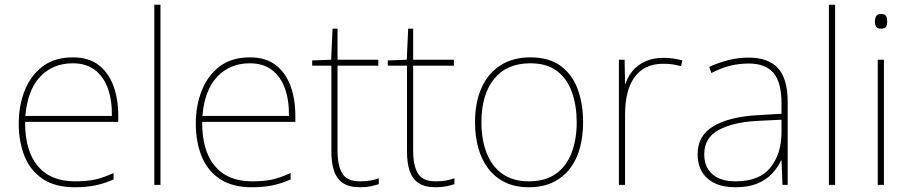

<svg xmlns="http://www.w3.org/2000/svg" viewBox="-20 -780 3840 810"><path d="M287 -538Q355 -538 397 -505Q439 -472 459 -416.5Q479 -361 479 -291V-266H86Q85 -145 139 -80Q193 -15 296 -15Q344 -15 378.5 -22Q413 -29 459 -50V-23Q421 -6 382.5 2Q344 10 296 10Q213 10 160.5 -25Q108 -60 83.5 -121Q59 -182 59 -259Q59 -334 84 -397.5Q109 -461 159.5 -499.5Q210 -538 287 -538ZM287 -513Q203 -513 149.5 -456.5Q96 -400 87 -291H452Q453 -357 435 -407Q417 -457 380 -485Q343 -513 287 -513Z M657 0H631V-760H657Z M1034 -538Q1102 -538 1144 -505Q1186 -472 1206 -416.5Q1226 -361 1226 -291V-266H833Q832 -145 886 -80Q940 -15 1043 -15Q1091 -15 1125.5 -22Q1160 -29 1206 -50V-23Q1168 -6 1129.5 2Q1091 10 1043 10Q960 10 907.5 -25Q855 -60 830.5 -121Q806 -182 806 -259Q806 -334 831 -397.5Q856 -461 906.5 -499.5Q957 -538 1034 -538ZM1034 -513Q950 -513 896.5 -456.5Q843 -400 834 -291H1199Q1200 -357 1182 -407Q1164 -457 1127 -485Q1090 -513 1034 -513Z M1499 -15Q1524 -15 1543 -18.5Q1562 -22 1578 -28V-3Q1562 2 1543.5 6Q1525 10 1499 10Q1453 10 1426.5 -8Q1400 -26 1389 -60Q1378 -94 1378 -140V-503H1297V-525L1377 -528L1383 -659H1404V-528H1576V-503H1404V-143Q1404 -82 1424 -48.5Q1444 -15 1499 -15Z M1818 -15Q1843 -15 1862 -18.5Q1881 -22 1897 -28V-3Q1881 2 1862.5 6Q1844 10 1818 10Q1772 10 1745.5 -8Q1719 -26 1708 -60Q1697 -94 1697 -140V-503H1616V-525L1696 -528L1702 -659H1723V-528H1895V-503H1723V-143Q1723 -82 1743 -48.5Q1763 -15 1818 -15Z M2440 -264Q2440 -206 2426.5 -156Q2413 -106 2384.5 -69Q2356 -32 2313 -11Q2270 10 2211 10Q2154 10 2111.5 -10.5Q2069 -31 2040.5 -68Q2012 -105 1998 -155Q1984 -205 1984 -264Q1984 -348 2011.5 -409.5Q2039 -471 2091.5 -504.5Q2144 -538 2217 -538Q2297 -538 2346 -501.5Q2395 -465 2417.5 -403Q2440 -341 2440 -264ZM2011 -264Q2011 -191 2033 -134.5Q2055 -78 2099.5 -46.5Q2144 -15 2211 -15Q2281 -15 2325.5 -47Q2370 -79 2391.5 -135.5Q2413 -192 2413 -264Q2413 -333 2393.5 -389.5Q2374 -446 2331 -479.5Q2288 -513 2217 -513Q2118 -513 2064.5 -447Q2011 -381 2011 -264Z M2778 -536Q2802 -536 2821.5 -533Q2841 -530 2859 -525L2853 -501Q2834 -506 2817.5 -508.5Q2801 -511 2778 -511Q2736 -511 2706 -496Q2676 -481 2656 -453Q2636 -425 2626.5 -385.5Q2617 -346 2617 -297V0H2591V-528H2615L2617 -427H2619Q2629 -458 2650 -482.5Q2671 -507 2703.5 -521.5Q2736 -536 2778 -536Z M3139 -537Q3221 -537 3262 -492.5Q3303 -448 3303 -350V0H3281L3277 -103H3275Q3261 -73 3236.5 -47Q3212 -21 3174.5 -5.5Q3137 10 3083 10Q3030 10 2994.5 -7.5Q2959 -25 2941 -56Q2923 -87 2923 -129Q2923 -208 2989.5 -247.5Q3056 -287 3174 -294L3277 -300V-343Q3277 -433 3243 -472.5Q3209 -512 3139 -512Q3099 -512 3061.5 -503Q3024 -494 2981 -472L2972 -498Q3012 -516 3053.5 -526.5Q3095 -537 3139 -537ZM3176 -270Q3074 -265 3012.5 -232Q2951 -199 2951 -129Q2951 -76 2985 -45.5Q3019 -15 3083 -15Q3183 -15 3229.5 -72Q3276 -129 3277 -220V-275Z M3503 0H3477V-760H3503Z M3709 -528V0H3683V-528ZM3696 -721Q3714 -721 3718.5 -711.5Q3723 -702 3723 -690Q3723 -677 3718.5 -668Q3714 -659 3696 -659Q3681 -659 3676 -668Q3671 -677 3671 -690Q3671 -702 3676 -711.5Q3681 -721 3696 -721Z"/></svg>

Font: Noto Sans Thai Thin
Style: Regular
Weight: 250
Designer: Monotype Design Team
Foundry: Monotype Imaging Inc.
Version: Version 2.001